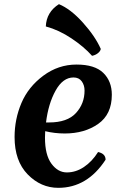

<svg xmlns="http://www.w3.org/2000/svg" viewBox="-20 -887 600 922"><path d="M291 -246Q243 -246 197 -257Q196 -247 196 -226Q196 -143 227 -101Q258 -59 301 -59Q344 -59 383 -85Q422 -111 451 -157Q487 -149 487 -120Q399 15 260 15Q176 15 113 -49.5Q50 -114 50 -229Q50 -315 83 -392.5Q116 -470 188 -523.5Q260 -577 347.5 -577Q435 -577 476 -537Q517 -497 517 -432Q517 -338 451.5 -292Q386 -246 291 -246ZM333 -515Q282 -515 247 -452Q212 -389 201 -299H216Q303 -299 344.5 -344Q386 -389 386 -452Q386 -478 372.5 -496.5Q359 -515 333 -515ZM464 -652Q462 -641 450 -631.5Q438 -622 422 -619Q384 -662 323.5 -702.5Q263 -743 200 -760Q203 -829 263 -867Q319 -844 378 -778.5Q437 -713 464 -652Z"/></svg>

Font: MeriendaOneRegular
Style: Regular
Weight: 400
Designer: Eduardo Rodriguez Tunni
Foundry: Eduardo Rodriguez Tunni
Version: Version 1.001